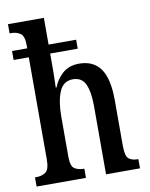

<svg xmlns="http://www.w3.org/2000/svg" viewBox="-85 -823 690 885"><g transform="rotate(-10 260.0 -380.0)"><path d="M14 0V-43H21Q46 -43 64 -55.5Q82 -68 82 -115V-593H11V-635H82V-650Q82 -693 64 -705Q46 -717 22 -717H14V-760H182V-635H311V-593H182V-508Q182 -486 181 -464.5Q180 -443 180 -434H184Q197 -470 227 -497Q257 -524 305 -524Q371 -524 404.5 -477.5Q438 -431 438 -329V-115Q438 -68 453 -55.5Q468 -43 496 -43H498V0H339V-321Q339 -386 322.5 -422Q306 -458 264 -458Q219 -458 200.5 -413.5Q182 -369 182 -297V-110Q182 -66 199 -54.5Q216 -43 243 -43H245V0Z"/></g></svg>

Font: Noto Serif Myanmar ExtraCondensed Medium
Style: Regular
Weight: 500
Width: 2
Designer: Ben Mitchell and the Monotype Design Team
Foundry: Monotype Imaging Inc.
Version: Version 2.106; ttfautohint (v1.8.4.7-5d5b)